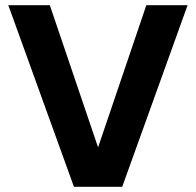

<svg xmlns="http://www.w3.org/2000/svg" viewBox="-20 -720 756 740"><path d="M265 0 12 -700H172L358 -152L544 -700H703L451 0Z"/></svg>

Font: DM Sans 20pt Black
Style: Regular
Weight: 900
Version: Version 4.004;gftools[0.9.30]